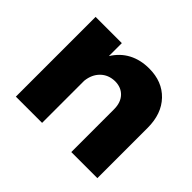

<svg xmlns="http://www.w3.org/2000/svg" viewBox="-123 -734 921 921"><g transform="rotate(45 337.0 -274.0)"><path d="M621 -341V0H444V-290Q444 -336 419 -362.5Q394 -389 352 -389Q308 -388 279.5 -360Q251 -332 246 -286V0H68V-541H246V-453Q275 -500 320.5 -524Q366 -548 425 -548Q514 -548 567.5 -492Q621 -436 621 -341Z"/></g></svg>

Font: Montserrat V1
Style: Bold
Weight: 700
Designer: Julieta Ulanovsky
Foundry: Julieta Ulanovsky
Version: Version 6.001